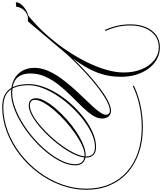

<svg xmlns="http://www.w3.org/2000/svg" viewBox="31 -1048 1465 1735"><g transform="rotate(-90 763.5 -180.5)"><path d="M1401 262Q1401 147 1351 40L1360 35Q1411 144 1411 263Q1411 344 1385.5 404.5Q1360 465 1313.5 498.5Q1267 532 1204 532Q1147 532 1098 505.5Q1049 479 1013 431.5Q977 384 957 320Q937 256 937 181Q937 62 978 -41Q1019 -144 1104 -255Q1026 -174 954.5 -110.5Q883 -47 822 -2Q761 43 712 66.5Q663 90 630 90Q599 90 579.5 68Q560 46 560 10Q560 -33 589.5 -77.5Q619 -122 665 -169.5Q711 -217 763.5 -269.5Q816 -322 862 -379.5Q908 -437 937.5 -501.5Q967 -566 967 -638Q967 -803 793 -803Q730 -803 658 -776.5Q586 -750 513.5 -705Q441 -660 375 -601.5Q309 -543 258 -479Q207 -415 177 -351.5Q147 -288 147 -232Q147 -192 168.5 -170.5Q190 -149 230 -149Q268 -149 319 -172.5Q370 -196 426 -235Q482 -274 536 -322.5Q590 -371 633.5 -421.5Q677 -472 703 -518Q729 -564 729 -597Q729 -643 676 -643Q640 -643 592.5 -617Q545 -591 493.5 -547Q442 -503 392.5 -448.5Q343 -394 303.5 -336.5Q264 -279 240.5 -226Q217 -173 217 -133Q217 -55 303 -55Q358 -55 420 -82.5Q482 -110 544.5 -157.5Q607 -205 664 -265.5Q721 -326 765 -393Q809 -460 835 -527Q861 -594 861 -652Q861 -771 813 -827Q765 -883 664 -883Q551 -883 443.5 -842Q336 -801 242 -728.5Q148 -656 77 -561Q6 -466 -34 -356.5Q-74 -247 -74 -132Q-74 -18 -35 74Q4 166 77 232Q150 298 252.5 333Q355 368 482 368Q581 368 677.5 347Q774 326 853 287L856 297Q776 336 678 357Q580 378 482 378Q353 378 249 342Q145 306 70.5 239Q-4 172 -44 78Q-84 -16 -84 -132Q-84 -248 -43.5 -359.5Q-3 -471 69 -567.5Q141 -664 236 -737Q331 -810 440 -851.5Q549 -893 664 -893Q769 -893 820 -833.5Q871 -774 871 -652Q871 -589 846 -519.5Q821 -450 777 -382Q733 -314 676 -253.5Q619 -193 555 -146Q491 -99 426.5 -72Q362 -45 302 -45Q256 -45 231.5 -68Q207 -91 207 -133Q207 -175 230.5 -229.5Q254 -284 294.5 -342.5Q335 -401 384.5 -456Q434 -511 487 -555.5Q540 -600 589 -626.5Q638 -653 676 -653Q710 -653 726.5 -636.5Q743 -620 743 -588Q743 -551 717 -504Q691 -457 647.5 -406.5Q604 -356 550 -308Q496 -260 438 -222Q380 -184 326 -161.5Q272 -139 230 -139Q186 -139 161.5 -163.5Q137 -188 137 -232Q137 -290 167 -354.5Q197 -419 249 -484.5Q301 -550 367.5 -609Q434 -668 507.5 -714Q581 -760 654.5 -786.5Q728 -813 793 -813Q861 -813 911.5 -787Q962 -761 990 -713.5Q1018 -666 1018 -603Q1018 -546 995 -489Q972 -432 934 -377Q896 -322 851 -270.5Q806 -219 761 -172Q716 -125 678 -84.5Q640 -44 617 -11Q594 22 594 45Q594 61 604 70.5Q614 80 630 80Q675 80 751.5 33Q828 -14 926.5 -99.5Q1025 -185 1134 -301L1438 -661H1494Q1407 -591 1329 -505.5Q1251 -420 1186.5 -326.5Q1122 -233 1075 -139.5Q1028 -46 1002 42Q976 130 976 205Q976 296 1005.5 367.5Q1035 439 1087 480.5Q1139 522 1204 522Q1264 522 1308 489.5Q1352 457 1376.5 398.5Q1401 340 1401 262ZM1611 -770Q1611 -748 1592.5 -723.5Q1574 -699 1543 -680Q1512 -661 1473 -653V-659Q1520 -671 1544.5 -703Q1569 -735 1569 -766Z"/></g></svg>

Font: Ballet
Style: Regular
Weight: 400
Designer: Maximiliano R. Sproviero
Foundry: Omnibus-Type
Version: Version 1.100